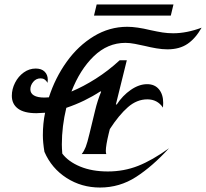

<svg xmlns="http://www.w3.org/2000/svg" viewBox="-20 -830 923 860"><path d="M300 -420Q353 -442 409 -477.5Q465 -513 516 -560H548L499 -362H503Q529 -402 566 -427.5Q603 -453 639 -453Q673 -453 692 -430Q711 -407 711 -369Q711 -355 710 -348Q685 -385 640 -385Q593 -385 553 -350Q513 -315 472 -252L467 -232Q454 -178 454 -154Q454 -146 456 -140H346Q357 -154 364 -172Q371 -190 381 -232L406 -335Q417 -381 433 -419L430 -421Q360 -375 277 -347Q257 -264 257 -183Q257 -168 259 -142Q286 -106 339 -84Q392 -62 463 -62Q535 -62 598.5 -87Q662 -112 737 -166Q663 -85 589.5 -37.5Q516 10 428 10Q345 10 278 -33Q211 -76 179 -150Q172 -192 172 -224Q172 -278 182 -325Q154 -323 143 -323Q88 -323 60.5 -343.5Q33 -364 33 -401Q33 -431 47.5 -459.5Q62 -488 86.5 -505.5Q111 -523 140 -523Q166 -523 180 -509Q194 -495 194 -473Q194 -464 193 -459Q182 -479 162 -479Q142 -479 129 -463.5Q116 -448 116 -430Q116 -412 132 -402.5Q148 -393 179 -393Q192 -393 199 -394Q227 -481 278.5 -553Q330 -625 400 -667.5Q470 -710 550 -710Q592 -710 654 -695Q686 -688 708.5 -684.5Q731 -681 756 -681Q816 -681 883 -706Q856 -658 820 -633.5Q784 -609 730 -609Q707 -609 680.5 -613.5Q654 -618 630 -624Q608 -629 584.5 -633.5Q561 -638 542 -638Q462 -638 400 -578Q338 -518 300 -420ZM413 -810H757L745 -760H401Z"/></svg>

Font: Srisakdi
Style: Bold
Weight: 700
Designer: Cadson Demak Co.,Ltd.
Foundry: Cadson Demak Co.,Ltd.
Version: Version 1.000